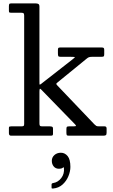

<svg xmlns="http://www.w3.org/2000/svg" viewBox="-20 -800 666 1132"><path d="M103 -725C109.7 -725 114.6 -724.2 117.8 -722.5C120.9 -720.8 122.5 -716.3 122.5 -709V-69C122.5 -62.7 121.2 -58.8 118.8 -57.2C116.2 -55.8 111.7 -55 105 -55H46C41.7 -55 38.3 -54.6 36 -53.8C33.7 -52.9 32.5 -50.3 32.5 -46V-15C32.5 -5 36.7 0 45 0H278C283.3 0 287.1 -0.6 289.2 -1.8C291.4 -2.9 292.5 -6 292.5 -11V-42C292.5 -47.7 290.8 -51.2 287.2 -52.8C283.8 -54.2 279.3 -55 274 -55H229C221.7 -55 217.1 -56.3 215.2 -59C213.4 -61.7 212.5 -66.3 212.5 -73V-259C212.5 -268 213.2 -273.5 214.5 -275.5C215.8 -277.5 218.3 -276.7 222 -273L421.5 -68C425.8 -63.7 428 -60.4 428 -58.2C428 -56.1 422.5 -55 411.5 -55H387C380 -55 375.7 -53.9 374 -51.8C372.3 -49.6 371.5 -44.8 371.5 -37.5V-19C371.5 -11.7 372.2 -6.7 373.5 -4C374.8 -1.3 379 0 386 0H589C596.7 0 601.8 -1.2 604.5 -3.5C607.2 -5.8 608.5 -11 608.5 -19V-42.5C608.5 -50.8 604.7 -55 597 -55H566C556.7 -55 550.5 -55.9 547.5 -57.8C544.5 -59.6 540.8 -62.7 536.5 -67L319 -295C313.7 -300.7 311.2 -304.3 311.8 -306C312.2 -307.7 315.3 -310.8 321 -315.5L492 -455C495.7 -458.3 499.8 -460.8 504.2 -462.5C508.8 -464.2 514.7 -465 522 -465H576C583.3 -465 588.2 -465.8 590.8 -467.2C593.2 -468.8 594.5 -473 594.5 -480V-505C594.5 -511 593.5 -515 591.5 -517C589.5 -519 585.7 -520 580 -520H334C328.7 -520 325.2 -518.9 323.8 -516.8C322.2 -514.6 321.5 -510.7 321.5 -505V-486C321.5 -477.7 322.2 -472.1 323.8 -469.2C325.2 -466.4 330 -465 338 -465H397C414 -465 422.2 -464.2 421.5 -462.5C420.8 -460.8 416 -456.5 407 -449.5L222 -305C216 -300.3 212.9 -300.1 212.8 -304.2C212.6 -308.4 212.5 -315 212.5 -324V-760.5C212.5 -768.8 210.5 -774.2 206.5 -776.5C202.5 -778.8 196.7 -780 189 -780H47C40.3 -780 36.2 -778.8 34.8 -776.2C33.2 -773.8 32.5 -769 32.5 -762V-738C32.5 -732.3 33.2 -728.8 34.5 -727.2C35.8 -725.8 39.5 -725 45.5 -725ZM285.5 148C285.5 161.3 289.2 172.5 296.8 181.5C304.2 190.5 314.7 195 328 195C337 195 343.8 193.3 348.5 190C350.8 188.3 352.8 187.2 354.2 186.5C355.8 185.8 356.7 187.2 357 190.5C359.3 213.5 354 233.3 341 250C328 266.7 312.3 276.3 294 279C287.3 280 284 283 284 288V305.5C284 308.8 284.8 310.8 286.2 311.2C287.8 311.8 290 311.8 293 311.5C315 309.5 333.6 301.7 348.8 288C363.9 274.3 375.4 258 383.2 239C391.1 220 395 201.7 395 184C395 154.7 389.6 133.4 378.8 120.2C367.9 107.1 354.7 100.5 339 100.5C323.7 100.5 310.9 105.1 300.8 114.2C290.6 123.4 285.5 134.7 285.5 148Z"/></svg>

Font: Besley*
Style: Regular
Weight: 400
Designer: Owen Earl
Foundry: indestructible type*
Version: Version 3.000; ttfautohint (v1.8.3)